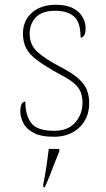

<svg xmlns="http://www.w3.org/2000/svg" viewBox="-20 -562 445 803"><path d="M206 10Q150 10 119.5 -7Q89 -24 77 -48.5Q65 -73 65 -95Q65 -137 86 -137Q86 -80 110.5 -47.5Q135 -15 206 -15Q265 -15 295 -50Q325 -85 325 -132Q325 -156 318 -175.5Q311 -195 290.5 -213Q270 -231 229 -252Q171 -284 137.5 -308.5Q104 -333 90 -359.5Q76 -386 76 -422Q76 -475 113 -508.5Q150 -542 214 -542Q259 -542 286.5 -527Q314 -512 326 -489.5Q338 -467 338 -445Q338 -405 317 -405Q317 -470 289 -493.5Q261 -517 211 -517Q156 -517 130 -489.5Q104 -462 104 -421Q104 -374 137 -344.5Q170 -315 231 -283Q282 -257 308 -233.5Q334 -210 343.5 -185.5Q353 -161 353 -131Q353 -68 312 -29Q271 10 206 10ZM161 208Q169 170 174.5 132Q180 94 184 61H228V71Q219 92 208.5 119.5Q198 147 187.5 174Q177 201 167 221H161Z"/></svg>

Font: Noto Serif Tamil Thin
Style: Regular
Weight: 100
Designer: Indian Type Foundry, Tom Grace, and the Monotype Design Team
Foundry: Monotype Imaging Inc.
Version: Version 2.004; ttfautohint (v1.8.4.7-5d5b)